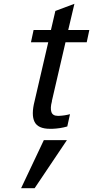

<svg xmlns="http://www.w3.org/2000/svg" viewBox="-20 -656 485 999"><path d="M250 -130.9V-127.9Q240.7 -94.2 247.3 -73.7Q253.9 -53.2 280.8 -53.2H287.1Q318.4 -54.7 344.2 -62L330.1 2Q293.9 12.7 252 14.2H240.2Q177.7 14.2 159.7 -22.2Q141.6 -58.6 160.2 -130.9L231 -436H141.1L154.8 -500H245.1L268.1 -599.1L367.2 -636.2L335 -500H444.8L431.2 -436H320.8ZM328.1 73.2 160.2 323.2H89.8L208 73.2Z"/></svg>

Font: Perun
Style: Italic
Weight: 400
Italic angle: -12°
Foundry: Stefan Peev, Context Ltd
Version: Version 001.000